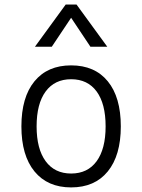

<svg xmlns="http://www.w3.org/2000/svg" viewBox="-20 -815 626 845"><path d="M293 9.8Q189.5 9.8 131.8 -60.5Q74.2 -130.9 74.2 -258.8Q74.2 -387.2 131.8 -457.3Q189.5 -527.3 293 -527.3Q397 -527.3 454.3 -457.3Q511.7 -387.2 511.7 -258.8Q511.7 -130.9 454.3 -60.5Q397 9.8 293 9.8ZM293 -51.3Q365.7 -51.3 405.3 -105.5Q444.8 -159.7 444.8 -258.8Q444.8 -358.4 405.3 -412.4Q365.7 -466.3 293 -466.3Q220.7 -466.3 180.9 -412.4Q141.1 -358.4 141.1 -258.8Q141.1 -159.7 180.9 -105.5Q220.7 -51.3 293 -51.3ZM133.8 -609.4 269 -794.9H316.9L452.1 -609.4H377.9L293 -736.8L208 -609.4Z"/></svg>

Font: Caskaydia Cove Light
Style: Regular
Weight: 300
Monospace: yes
Designer: Aaron Bell
Foundry: Saja Typeworks
Version: Version 4.300; ttfautohint (v1.8.3)